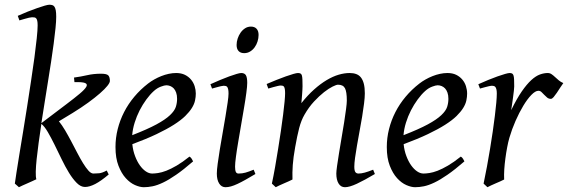

<svg xmlns="http://www.w3.org/2000/svg" viewBox="-20 -762 2373 802"><path d="M214.8 -691.9Q214.8 -673.3 211.9 -644.5Q209 -615.7 204.3 -580.1Q199.7 -544.4 193.4 -503.7Q187 -462.9 180.2 -419.9Q173.3 -377 166.3 -333Q159.2 -289.1 152.8 -247.6L257.8 -327.1Q291.5 -352.5 313 -370.6Q334.5 -388.7 340.6 -399.7Q346.7 -410.6 335.2 -415.3Q323.7 -419.9 291 -418.9L289.1 -438Q317.9 -441.9 344.5 -448Q371.1 -454.1 401.9 -454.1Q425.3 -454.1 432.1 -447.3Q439 -440.4 439 -423.8Q439 -416.5 428.5 -403.3Q418 -390.1 397.7 -372.3Q377.4 -354.5 348.6 -333.5Q319.8 -312.5 283.2 -290L226.1 -255.4Q238.8 -239.7 252 -217.5Q265.1 -195.3 277.8 -171.1Q290.5 -147 303 -123Q315.4 -99.1 327.1 -80.1Q338.9 -61 349.6 -49.1Q360.4 -37.1 370.1 -37.1Q381.3 -37.1 394.3 -38.3Q407.2 -39.6 425.8 -49.8L434.1 -33.2Q401.9 -5.9 377.7 6.6Q353.5 19 335 19Q317.4 19 300.8 2.4Q284.2 -14.2 268.3 -40Q252.4 -65.9 237.3 -97.2Q222.2 -128.4 207.8 -157.7Q193.4 -187 179.7 -210.4Q166 -233.9 152.8 -244.6Q146.5 -203.1 141.4 -165.5Q136.2 -127.9 133.1 -97.4Q129.9 -66.9 129.4 -45.2Q128.9 -23.4 131.8 -13.2Q125 -9.8 115 -5.4Q105 -1 94.7 3.7Q84.5 8.3 74.7 12.5Q64.9 16.6 59.1 20L42 4.9Q43.9 -9.3 48.8 -41.3Q53.7 -73.2 60.8 -116.5Q67.9 -159.7 76.4 -211.4Q85 -263.2 93.3 -316.9Q101.6 -370.6 109.6 -423.3Q117.7 -476.1 123.8 -521.5Q129.9 -566.9 133.5 -602.1Q137.2 -637.2 137.2 -655.8Q137.2 -668 135.7 -674.8Q134.3 -681.6 131.3 -685.1Q128.4 -688.5 124 -689.2Q119.6 -689.9 113.8 -689.9Q109.9 -689.9 101.1 -688Q92.3 -686 83.5 -683.3Q74.7 -680.7 61 -676.8L54.2 -695.8Q74.7 -705.1 95.7 -713.4Q116.7 -721.7 134.8 -728Q152.8 -734.4 166.5 -738.3Q180.2 -742.2 186 -742.2Q192.9 -742.2 198.2 -740.7Q203.6 -739.3 207.3 -734.1Q210.9 -729 212.9 -719Q214.8 -709 214.8 -691.9Z M622.6 -381.8Q606.4 -367.2 591.1 -346.2Q575.7 -325.2 563.2 -300.8Q550.8 -276.4 542.5 -249.8Q534.2 -223.1 532.2 -197.3Q596.2 -222.2 633.5 -242.4Q670.9 -262.7 689.9 -280.8Q709 -298.8 714.4 -315.4Q719.7 -332 719.7 -349.1Q719.7 -364.3 715.8 -375.2Q711.9 -386.2 705.6 -392.8Q699.2 -399.4 691.2 -402.6Q683.1 -405.8 674.8 -405.8Q667 -405.8 651.9 -400.1Q636.7 -394.5 622.6 -381.8ZM797.9 -371.1Q797.9 -357.4 794.7 -342.3Q791.5 -327.1 781.5 -311Q771.5 -294.9 753.7 -277.3Q735.8 -259.8 706.3 -241Q676.8 -222.2 634.3 -201.9Q591.8 -181.6 532.7 -159.7Q535.6 -132.3 544.2 -109.9Q552.7 -87.4 564.2 -71.3Q575.7 -55.2 589.1 -46.1Q602.5 -37.1 615.7 -37.1Q626 -37.1 640.6 -39.3Q655.3 -41.5 674.6 -48.8Q693.8 -56.2 718 -70.3Q742.2 -84.5 771.5 -107.9Q776.9 -105 781 -98.4Q785.2 -91.8 786.6 -87.9Q746.6 -53.2 715.8 -32Q685.1 -10.7 660.9 0.7Q636.7 12.2 617.4 16.1Q598.1 20 580.6 20Q564.5 20 543.9 11Q523.4 2 505.4 -17.8Q487.3 -37.6 474.9 -69.6Q462.4 -101.6 462.4 -147.9Q462.4 -186 471.7 -222.9Q481 -259.8 498.3 -293.7Q515.6 -327.6 541 -357.9Q566.4 -388.2 598.6 -413.1Q609.9 -421.9 624 -429.9Q638.2 -438 653.6 -444.1Q668.9 -450.2 684.8 -453.6Q700.7 -457 715.8 -457Q736.8 -457 752.2 -449.5Q767.6 -441.9 777.8 -429.7Q788.1 -417.5 793 -402.1Q797.9 -386.7 797.9 -371.1Z M1060.1 -616.2Q1060.1 -602.5 1055.9 -589.1Q1051.8 -575.7 1043.9 -564.7Q1036.1 -553.7 1024.9 -546.9Q1013.7 -540 1000 -540Q984.9 -540 976.6 -548.8Q968.3 -557.6 968.3 -574.2Q968.3 -587.4 972.7 -600.8Q977.1 -614.3 984.9 -625.5Q992.7 -636.7 1003.7 -643.8Q1014.6 -650.9 1028.3 -650.9Q1043.5 -650.9 1051.8 -641.8Q1060.1 -632.8 1060.1 -616.2ZM1046.9 -35.2Q1023.9 -21.5 1005.6 -11.2Q987.3 -1 972.2 6.1Q957 13.2 944.8 16.6Q932.6 20 921.9 20Q905.3 20 895.5 4.6Q885.7 -10.7 885.7 -37.1Q885.7 -51.8 889.4 -78.9Q893.1 -106 898.4 -138.9Q903.8 -171.9 910.2 -207.8Q916.5 -243.7 921.9 -276.1Q927.2 -308.6 930.9 -333.7Q934.6 -358.9 934.6 -371.1Q934.6 -382.3 933.1 -388.9Q931.6 -395.5 929.2 -398.7Q926.8 -401.9 922.9 -402.8Q918.9 -403.8 914.6 -403.8Q910.6 -403.8 902.3 -401.9Q894 -399.9 886 -397.7Q877.9 -395.5 865.7 -392.1L858.9 -410.2Q879.4 -419.4 899.7 -428Q919.9 -436.5 937.5 -442.9Q955.1 -449.2 968.3 -453.1Q981.4 -457 987.8 -457Q1001.5 -457 1007.1 -447.8Q1012.7 -438.5 1012.7 -416Q1012.7 -401.9 1009 -374.3Q1005.4 -346.7 999.5 -312.5Q993.7 -278.3 987.3 -241Q981 -203.6 975.1 -169.4Q969.2 -135.3 965.6 -107.7Q961.9 -80.1 961.9 -65.9Q961.9 -50.8 965.1 -43.9Q968.3 -37.1 976.6 -37.1Q991.7 -37.1 1005.6 -41Q1019.5 -44.9 1039.6 -53.2Z M1545.9 -35.2Q1501.5 -8.8 1470.5 5.6Q1439.5 20 1420.9 20Q1403.8 20 1394.3 4.6Q1384.8 -10.7 1384.8 -37.1Q1384.8 -45.9 1387.9 -68.6Q1391.1 -91.3 1396 -121.6Q1400.9 -151.9 1406.7 -186Q1412.6 -220.2 1417.5 -251Q1422.4 -281.7 1425.5 -306.2Q1428.7 -330.6 1428.7 -341.8Q1428.7 -378.9 1420.9 -393.6Q1413.1 -408.2 1391.6 -408.2Q1385.3 -408.2 1369.4 -400.4Q1353.5 -392.6 1333.5 -377Q1313.5 -361.3 1291.7 -337.9Q1270 -314.5 1252 -283.2Q1238.3 -259.8 1229.7 -227.1Q1221.2 -194.3 1212.9 -147Q1205.1 -103.5 1202.9 -72.3Q1200.7 -41 1201.7 -12.2Q1195.3 -8.8 1185.8 -4.6Q1176.3 -0.5 1166.3 3.9Q1156.2 8.3 1147 12.5Q1137.7 16.6 1131.8 20L1115.7 4.9Q1122.6 -27.3 1129.2 -64.9Q1135.7 -102.5 1141.8 -140.4Q1147.9 -178.2 1153.3 -215.1Q1158.7 -252 1162.6 -283Q1166.5 -314 1168.7 -337.2Q1170.9 -360.4 1170.9 -372.1Q1170.9 -383.3 1169.7 -389.9Q1168.5 -396.5 1166.3 -399.7Q1164.1 -402.8 1160.6 -403.8Q1157.2 -404.8 1152.8 -404.8Q1148.4 -404.8 1139.9 -402.8Q1131.3 -400.9 1122.6 -398.4Q1113.8 -396 1100.6 -392.1L1093.8 -411.1Q1114.3 -419.9 1135 -428.2Q1155.8 -436.5 1173.8 -442.9Q1191.9 -449.2 1205.3 -453.1Q1218.8 -457 1224.6 -457Q1231.4 -457 1235.4 -454.8Q1239.3 -452.6 1241 -446.8Q1242.7 -440.9 1243.2 -430.2Q1243.7 -419.4 1243.7 -401.9Q1243.7 -396.5 1243.2 -387.2Q1242.7 -377.9 1241.9 -367.4Q1241.2 -356.9 1240.2 -346.9Q1239.3 -336.9 1238.8 -331.1Q1265.1 -364.3 1292 -388.2Q1318.8 -412.1 1344.7 -427.5Q1370.6 -442.9 1394.8 -450Q1418.9 -457 1440.9 -457Q1456.1 -457 1468 -452.6Q1480 -448.2 1487.8 -438.2Q1495.6 -428.2 1499.8 -411.9Q1503.9 -395.5 1503.9 -372.1Q1503.9 -355 1500.7 -329.6Q1497.6 -304.2 1492.7 -274.7Q1487.8 -245.1 1481.9 -213.9Q1476.1 -182.6 1471.2 -154.3Q1466.3 -126 1463.1 -102.8Q1460 -79.6 1460 -65.9Q1460 -49.3 1464.4 -43.2Q1468.8 -37.1 1477.5 -37.1Q1488.8 -37.1 1503.4 -41Q1518.1 -44.9 1538.6 -53.2Z M1755.9 -381.8Q1739.7 -367.2 1724.4 -346.2Q1709 -325.2 1696.5 -300.8Q1684.1 -276.4 1675.8 -249.8Q1667.5 -223.1 1665.5 -197.3Q1729.5 -222.2 1766.8 -242.4Q1804.2 -262.7 1823.2 -280.8Q1842.3 -298.8 1847.7 -315.4Q1853 -332 1853 -349.1Q1853 -364.3 1849.1 -375.2Q1845.2 -386.2 1838.9 -392.8Q1832.5 -399.4 1824.5 -402.6Q1816.4 -405.8 1808.1 -405.8Q1800.3 -405.8 1785.2 -400.1Q1770 -394.5 1755.9 -381.8ZM1931.2 -371.1Q1931.2 -357.4 1928 -342.3Q1924.8 -327.1 1914.8 -311Q1904.8 -294.9 1887 -277.3Q1869.1 -259.8 1839.6 -241Q1810.1 -222.2 1767.6 -201.9Q1725.1 -181.6 1666 -159.7Q1668.9 -132.3 1677.5 -109.9Q1686 -87.4 1697.5 -71.3Q1709 -55.2 1722.4 -46.1Q1735.8 -37.1 1749 -37.1Q1759.3 -37.1 1773.9 -39.3Q1788.6 -41.5 1807.9 -48.8Q1827.1 -56.2 1851.3 -70.3Q1875.5 -84.5 1904.8 -107.9Q1910.2 -105 1914.3 -98.4Q1918.5 -91.8 1919.9 -87.9Q1879.9 -53.2 1849.1 -32Q1818.4 -10.7 1794.2 0.7Q1770 12.2 1750.7 16.1Q1731.4 20 1713.9 20Q1697.8 20 1677.2 11Q1656.7 2 1638.7 -17.8Q1620.6 -37.6 1608.2 -69.6Q1595.7 -101.6 1595.7 -147.9Q1595.7 -186 1605 -222.9Q1614.3 -259.8 1631.6 -293.7Q1648.9 -327.6 1674.3 -357.9Q1699.7 -388.2 1731.9 -413.1Q1743.2 -421.9 1757.3 -429.9Q1771.5 -438 1786.9 -444.1Q1802.2 -450.2 1818.1 -453.6Q1834 -457 1849.1 -457Q1870.1 -457 1885.5 -449.5Q1900.9 -441.9 1911.1 -429.7Q1921.4 -417.5 1926.3 -402.1Q1931.2 -386.7 1931.2 -371.1Z M2333 -415Q2327.1 -407.2 2320.1 -396Q2313 -384.8 2305.9 -374.3Q2298.8 -363.8 2292.5 -356.4Q2286.1 -349.1 2281.2 -349.1Q2272 -349.1 2265.4 -354.5Q2258.8 -359.9 2253.2 -366Q2247.6 -372.1 2241.9 -377.4Q2236.3 -382.8 2229 -382.8Q2216.3 -382.8 2199.5 -365.5Q2182.6 -348.1 2165.8 -320.1Q2148.9 -292 2133.5 -257.1Q2118.2 -222.2 2107.9 -187Q2102.5 -168.5 2098.4 -146.2Q2094.2 -124 2091.1 -100.6Q2087.9 -77.1 2086.4 -54.4Q2085 -31.7 2085.9 -12.2Q2079.6 -8.8 2070.1 -4.6Q2060.5 -0.5 2050.5 3.9Q2040.5 8.3 2031.2 12.5Q2022 16.6 2016.1 20L2000 4.9Q2007.3 -29.8 2014.2 -66.9Q2021 -104 2027.1 -140.9Q2033.2 -177.7 2038.3 -212.9Q2043.5 -248 2047.1 -278.3Q2050.8 -308.6 2053 -332.5Q2055.2 -356.4 2055.2 -371.1Q2055.2 -382.3 2053.5 -388.9Q2051.8 -395.5 2049.1 -398.7Q2046.4 -401.9 2042.7 -402.8Q2039.1 -403.8 2035.2 -403.8Q2030.8 -403.8 2022.2 -401.9Q2013.7 -399.9 2005.4 -397.7Q1997.1 -395.5 1984.9 -392.1L1978 -410.2Q1998.5 -419.4 2019.3 -428Q2040 -436.5 2058.1 -442.9Q2076.2 -449.2 2089.6 -453.1Q2103 -457 2108.9 -457Q2115.7 -457 2119.6 -454.6Q2123.5 -452.1 2125.2 -446Q2127 -439.9 2127.4 -429Q2127.9 -418 2127.9 -400.9Q2127.9 -395.5 2126.5 -382.8Q2125 -370.1 2123 -355.2Q2121.1 -340.3 2118.9 -325.7Q2116.7 -311 2115.2 -301.8Q2138.7 -350.1 2159.7 -380.4Q2180.7 -410.6 2199.5 -427.7Q2218.3 -444.8 2235.4 -450.9Q2252.4 -457 2268.1 -457Q2276.9 -457 2283.9 -452.1Q2291 -447.3 2298.3 -440.4Q2305.7 -433.6 2314 -426.5Q2322.3 -419.4 2333 -415Z"/></svg>

Font: Akkhara
Style: Italic
Weight: 400
Italic angle: -7°
Designer: J. Victor Gaultney
Version: Version 1.00 June 13, 2006, initial release